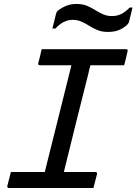

<svg xmlns="http://www.w3.org/2000/svg" viewBox="-20 -948 688 968"><path d="M451 0H26Q15 0 17 -11Q22 -30 26 -46Q30 -62 35 -81H206Q209 -95 213 -110Q217 -125 220 -138Q250 -257 280 -378Q310 -499 340 -619H181Q175 -619 173.5 -622.5Q172 -626 173 -630Q178 -649 182 -665Q186 -681 190 -700H615Q627 -700 623 -689Q619 -670 615 -654Q611 -638 606 -619H436Q433 -608 430 -596.5Q427 -585 425 -575Q394 -452 363 -328Q332 -204 302 -81H460Q471 -81 469 -70Q464 -51 460 -35Q456 -19 451 0ZM545 -867Q570 -867 590.5 -877Q611 -887 634 -910H648Q644 -894 639.5 -874.5Q635 -855 631 -840Q630 -835 627.5 -831Q625 -827 619 -821Q601 -805 578.5 -796Q556 -787 524 -787Q495 -787 472.5 -796Q450 -805 430.5 -817.5Q411 -830 390.5 -839Q370 -848 346 -848Q300 -848 259 -804H244Q249 -821 253.5 -841Q258 -861 262 -877Q264 -882 265.5 -886.5Q267 -891 274 -896Q294 -911 316 -919.5Q338 -928 366 -928Q396 -928 418 -919Q440 -910 459.5 -897.5Q479 -885 499.5 -876Q520 -867 545 -867Z"/></svg>

Font: Recursive Mn Lnr St
Style: Italic
Weight: 400
Italic angle: -15°
Monospace: yes
Version: Version 1.079;hotconv 1.0.112;makeotfexe 2.5.65598; ttfautoh